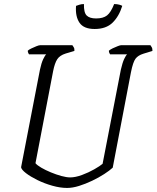

<svg xmlns="http://www.w3.org/2000/svg" viewBox="-20 -927 772 947"><path d="M311 0Q277 0 238 -11Q199 -22 164.5 -39Q130 -56 108 -73Q86 -90 84 -102L177 -583Q184 -616 193 -635Q202 -654 208 -659H123Q122 -661 119.5 -665.5Q117 -670 117 -677Q122 -682 134.5 -688Q147 -694 159.5 -699Q172 -704 178 -704H337Q339 -701 343.5 -694Q348 -687 347 -676L304 -663Q275 -654 262.5 -635Q250 -616 242 -576L155 -122Q163 -112 183.5 -100Q204 -88 230.5 -77Q257 -66 282.5 -59Q308 -52 326 -52Q352 -52 384.5 -64Q417 -76 445 -92Q473 -108 486 -119L576 -583Q584 -618 592.5 -636Q601 -654 607 -659H523Q522 -661 519.5 -665.5Q517 -670 517 -677Q524 -683 536.5 -689Q549 -695 561 -699.5Q573 -704 577 -704H722Q724 -700 728 -694.5Q732 -689 732 -676L687 -662Q661 -654 648.5 -637.5Q636 -621 626 -571L536 -100Q521 -86 494 -68.5Q467 -51 434.5 -35.5Q402 -20 370 -10Q338 0 311 0ZM447 -784Q393 -784 372 -815Q351 -846 355 -898Q360 -900 371 -903.5Q382 -907 394 -907Q393 -865 407.5 -850.5Q422 -836 454 -836Q489 -836 508 -851Q527 -866 543 -907Q557 -907 568 -904Q579 -901 583 -898Q567 -846 535 -815Q503 -784 447 -784Z"/></svg>

Font: Texturina Thin
Style: Italic
Weight: 100
Italic angle: -11°
Designer: Guillermo Torres Carreño
Foundry: Omnibus-Type
Version: Version 1.002; ttfautohint (v1.8.3)